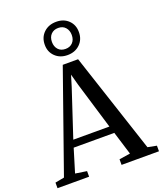

<svg xmlns="http://www.w3.org/2000/svg" viewBox="-194 -1144 1068 1259"><g transform="rotate(-20 340.0 -514.0)"><path d="M49.5 -51 295 -748.5H402L632 -51L694 -39V0H433V-39L510 -51L460 -213.5H176.5L127 -51L206.5 -39V0H-14V-39ZM444 -263.5 344.5 -593.5 324 -669.5 300.5 -592 192 -263.5ZM347.5 -797.5Q295 -797.5 261.8 -830Q228.5 -862.5 229 -912Q229 -963.5 263 -996Q297 -1028.5 350.5 -1028.5Q403 -1028.5 435.8 -996.2Q468.5 -964 468 -914Q468 -863 434.2 -830.2Q400.5 -797.5 347.5 -797.5ZM348.5 -840Q380 -840 398.8 -859.8Q417.5 -879.5 417.5 -912.5Q417.5 -944.5 399.2 -965.2Q381 -986 349 -986Q317.5 -986 298.5 -966.2Q279.5 -946.5 279.5 -913Q279.5 -881 297.8 -860.5Q316 -840 348.5 -840Z"/></g></svg>

Font: Merriweather 60pt
Style: Regular
Weight: 400
Version: Version 2.100